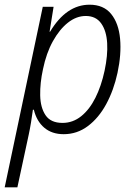

<svg xmlns="http://www.w3.org/2000/svg" viewBox="-52 -561 571 817"><path d="M-32 236 130 -532H176L159 -426H161Q230 -541 329 -541Q389 -541 421 -501.5Q453 -462 459 -396Q465 -330 448 -251Q432 -177 400 -118Q368 -59 322 -24.5Q276 10 219 10Q169 10 136.5 -17.5Q104 -45 92 -94H88Q85 -70 80 -40Q75 -10 70 13L22 236ZM214 -38Q258 -38 293.5 -66.5Q329 -95 354 -145Q379 -195 393 -260Q407 -325 404 -377.5Q401 -430 378.5 -461.5Q356 -493 313 -493Q273 -493 237 -464.5Q201 -436 173 -385.5Q145 -335 131 -267Q118 -208 119 -155.5Q120 -103 142 -70.5Q164 -38 214 -38Z"/></svg>

Font: Noto Sans SemiCondensed Light
Style: Italic
Weight: 300
Width: 4
Italic angle: -12°
Designer: Monotype Design Team
Foundry: Monotype Imaging Inc.
Version: Version 2.013; ttfautohint (v1.8.4.7-5d5b)